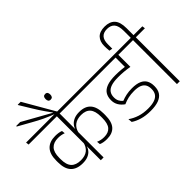

<svg xmlns="http://www.w3.org/2000/svg" viewBox="-148 -1392 1846 1846"><g transform="rotate(-45 775.5 -469.0)"><path d="M-13 -597.5H791.5L787.5 -628H-17ZM65.5 -278.5Q65.5 -188 107 -144.5Q148.5 -101 229 -101Q272 -101 301.5 -113.5Q331 -126 348.5 -147.5Q366 -169 372 -195H376L373.5 -240Q363 -189.5 329 -162Q295 -134.5 236.5 -134.5Q171 -134.5 138 -169Q105 -203.5 105 -280V-298.5Q105 -373.5 137.5 -408Q170 -442.5 231.5 -442.5Q253 -442.5 271.5 -439.2Q290 -436 309.5 -429L306 -462.5Q289 -469.5 269 -472.5Q249 -475.5 225.5 -475.5Q148 -475.5 106.8 -432.2Q65.5 -389 65.5 -300ZM708.5 -298Q708.5 -386.5 669.5 -431Q630.5 -475.5 551.5 -475.5Q510.5 -475.5 481 -463Q451.5 -450.5 433 -429.2Q414.5 -408 408 -382H404.5L407.5 -339Q418.5 -388.5 453.2 -415.2Q488 -442 544 -442Q607.5 -442 638.2 -406.8Q669 -371.5 669 -296.5V-278Q669 -201.5 640 -167.8Q611 -134 552.5 -134Q530 -134 509.8 -138.2Q489.5 -142.5 471 -151L474.5 -116Q491 -108.5 512.2 -104.8Q533.5 -101 557.5 -101Q632.5 -101 670.5 -143.5Q708.5 -186 708.5 -276.5ZM409 -607.5H371V0H409Z M82.5 -808H28.5V-800.5L164.5 -724.5Q189.5 -710.5 213.8 -697.5Q238 -684.5 262.8 -673Q287.5 -661.5 313.5 -650.5Q339.5 -639.5 368 -628.5V-620.5H406.5V-626L224 -942H183.5V-938L254.5 -821.5Q272 -792.5 289.2 -766Q306.5 -739.5 325.8 -711.5Q345 -683.5 370 -650L368.5 -648ZM443 -752.5Q459.5 -752.5 467 -762.5Q474.5 -772.5 474.5 -789V-792.5Q474.5 -809 467 -819Q459.5 -829 443 -829Q426 -829 418.8 -819Q411.5 -809 411.5 -792.5V-789Q411.5 -772.5 418.8 -762.5Q426 -752.5 443 -752.5Z M1107.5 -597.5H1308L1304 -628H1103.5ZM1206.5 -608H1169.5V-484L1206.5 -484.5ZM1316 -597.5 1312.5 -628H765.5L769.5 -597.5ZM1169.5 -609.5V-447.5Q1171.5 -446 1176.5 -444Q1181.5 -442 1187.2 -440Q1193 -438 1198.2 -436.5Q1203.5 -435 1207 -434V-609.5ZM838 -91.5 841.5 -50.5Q877 -26 928.2 -10.8Q979.5 4.5 1047 4.5Q1113 4.5 1155.8 -11.2Q1198.5 -27 1219.2 -58.2Q1240 -89.5 1240 -136V-142.5Q1240 -185 1223.2 -215.2Q1206.5 -245.5 1169.2 -261.8Q1132 -278 1072 -278Q1028.5 -278 993.5 -270.5Q958.5 -263 928 -250.5Q909 -266 898 -287Q887 -308 887 -336V-339Q887 -374 903.8 -398.2Q920.5 -422.5 957 -434.8Q993.5 -447 1053.5 -447Q1093 -447 1130.2 -443.8Q1167.5 -440.5 1207 -433.5V-464.5Q1167.5 -472 1128.5 -475.8Q1089.5 -479.5 1047 -479.5Q975.5 -479.5 931.8 -463.2Q888 -447 868.2 -415.8Q848.5 -384.5 848.5 -340.5V-336Q848.5 -299.5 866.2 -268.8Q884 -238 918.5 -213.5Q953 -229 988.2 -237Q1023.5 -245 1068 -245Q1116.5 -245 1145.8 -232.8Q1175 -220.5 1188 -197.5Q1201 -174.5 1201 -142.5V-137Q1201 -101 1184.2 -77Q1167.5 -53 1132.8 -41Q1098 -29 1045 -29Q982 -29 930.8 -45.5Q879.5 -62 838 -91.5Z M1445 0V-607.5H1406.5V0ZM1568 -597.5 1564 -628H1283.5L1287.5 -597.5ZM1305 -883Q1237.5 -883 1204.2 -848.5Q1171 -814 1171 -752.5Q1171 -737 1171.8 -720.8Q1172.5 -704.5 1174.5 -686L1207.5 -680.5V-740.5Q1207.5 -796 1231.8 -823.2Q1256 -850.5 1305.5 -850.5Q1355.5 -850.5 1381.2 -820.8Q1407 -791 1407 -721.5V-622.5H1444V-722Q1444 -807.5 1408.5 -845.2Q1373 -883 1305 -883Z"/></g></svg>

Font: Anek Devanagari Medium ExtraLight
Style: Regular
Weight: 250
Version: Version 1.003